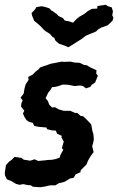

<svg xmlns="http://www.w3.org/2000/svg" viewBox="-33 -769 495 804"><path d="M34 1 16 -10 -4 -18 -12 -34 -13 -45 -8 -78 5 -92 15 -99 28 -112 56 -108 67 -100 76 -99 93 -96 112 -102 127 -95 160 -98 165 -99 185 -100 200 -103 217 -109 220 -120 232 -142 226 -149 234 -176 224 -194 226 -200 206 -209 201 -222 185 -223 164 -228 162 -235 128 -238 110 -242 105 -254 88 -259 78 -266 69 -280 63 -294 69 -305 55 -323 57 -338 62 -348 53 -360 66 -377 70 -400 74 -415 87 -435 85 -447 103 -456 117 -470 129 -479 134 -486 150 -492 163 -496 179 -502 195 -505 226 -511 234 -510 262 -511 280 -507 301 -506 319 -497 330 -496 345 -487 371 -475 370 -461 377 -452 365 -423 352 -415 345 -405 327 -399 314 -409 302 -411 283 -409H278L252 -414L230 -415L210 -408L197 -405L185 -404L178 -392L169 -381L158 -358L168 -345L173 -331L185 -319L197 -320L213 -311L234 -305H261L282 -296H291L304 -284L316 -282L327 -271L336 -262L349 -248L352 -232L354 -220L358 -208L360 -186L357 -170L353 -157L359 -132L347 -116L336 -97L329 -80L324 -75L305 -56L304 -48L284 -39L275 -24L261 -22L238 -8L228 -5L214 -2L199 7H181L172 8L156 12L135 15L105 13L96 7L83 6L64 2L49 5ZM253 -571 243 -576 214 -586 199 -599 194 -611 187 -614 176 -627 157 -639 151 -644 136 -660 126 -669 110 -682 102 -702 99 -714 114 -730 119 -739 142 -743 159 -739 174 -734 182 -725 188 -722 206 -709 212 -702 231 -693 238 -683 255 -680 273 -674 287 -689 301 -700 319 -710 334 -722 352 -732 374 -733 375 -744 410 -749 419 -743 435 -738 440 -721 437 -705 442 -695 438 -682 418 -663 392 -654 378 -646 369 -637 342 -626 326 -619 309 -606 290 -594 276 -585Z"/></svg>

Font: Winky Rough Medium
Style: Italic
Weight: 500
Italic angle: -8.97852°
Designer: Simon Atzbach
Foundry: typofactur
Version: Version 1.206; ttfautohint (v1.8.4.7-5d5b)